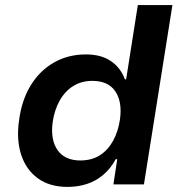

<svg xmlns="http://www.w3.org/2000/svg" viewBox="-20 -725 707 755"><path d="M246 10Q175 10 128.5 -24Q82 -58 63 -117.5Q44 -177 55 -252Q65 -330 100 -388Q135 -446 191 -478.5Q247 -511 318 -511Q378 -511 416.5 -484.5Q455 -458 471 -413H476L522 -705H658L546 0H426L441 -99H435Q415 -62 386 -37.5Q357 -13 321.5 -1.5Q286 10 246 10ZM296 -94Q340 -94 372 -114Q404 -134 424.5 -171Q445 -208 452 -257Q461 -326 433 -366.5Q405 -407 343 -407Q301 -407 268.5 -387Q236 -367 215 -330Q194 -293 187 -244Q178 -175 206.5 -134.5Q235 -94 296 -94Z"/></svg>

Font: Nunito Sans 7pt
Style: Bold Italic
Weight: 700
Italic angle: -9°
Version: Version 3.101;gftools[0.9.27]